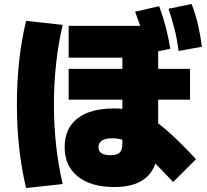

<svg xmlns="http://www.w3.org/2000/svg" viewBox="-20 -875 1040 965"><path d="M555 65Q437 65 371 12Q305 -41 305 -135Q305 -230 369.5 -280Q434 -330 555 -330Q607 -330 651 -318.5Q695 -307 740.5 -278.5Q786 -250 840 -200.5Q894 -151 965 -75L850 40Q789 -26 745 -68.5Q701 -111 667 -135.5Q633 -160 604 -170Q575 -180 545 -180Q475 -180 475 -135Q475 -95 535 -95Q569 -95 582 -108.5Q595 -122 595 -155V-585H325V-745H775V-585V-145Q775 -40 720 12.5Q665 65 555 65ZM325 -374V-529H935V-374ZM717 -605Q707 -664 693.5 -713.5Q680 -763 659 -816L780 -844Q799 -793 812.5 -741.5Q826 -690 836 -630ZM878 -619Q870 -678 857.5 -727.5Q845 -777 827 -831L943 -855Q963 -803 975 -751.5Q987 -700 995 -640ZM111 70Q87 -32 76 -135Q65 -238 65 -350Q65 -462 76 -565Q87 -668 111 -770L295 -750Q273 -656 262 -555Q251 -454 251 -350Q251 -246 262 -145Q273 -44 295 50Z"/></svg>

Font: M PLUS 1 Black
Style: Regular
Weight: 900
Designer: Coji Morishita
Foundry: UNDERFOREST DESIGN
Version: Version 1.001